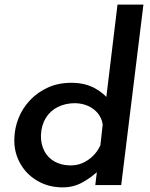

<svg xmlns="http://www.w3.org/2000/svg" viewBox="-20 -800 647 830"><path d="M247 10Q187 9 139.5 -19.5Q92 -48 66 -96Q40 -144 42 -200Q43 -246 60 -289Q77 -332 110 -367Q143 -402 189 -422.5Q235 -443 294 -442Q350 -441 392 -417.5Q434 -394 455 -361L434 -334L488 -780H600L504 0H392L403 -93L411 -67Q376 -33 335.5 -11Q295 11 247 10ZM281 -85Q310 -84 335 -94.5Q360 -105 380.5 -124.5Q401 -144 414 -172L424 -262Q420 -289 403.5 -309.5Q387 -330 362 -341.5Q337 -353 305 -354Q263 -354 230 -337.5Q197 -321 178 -290Q159 -259 157 -216Q156 -178 171 -148.5Q186 -119 214.5 -102.5Q243 -86 281 -85Z"/></svg>

Font: Josefin Sans Thin SemiBold
Style: Italic
Weight: 600
Italic angle: -7°
Version: Version 2.000